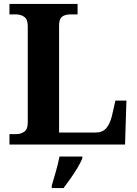

<svg xmlns="http://www.w3.org/2000/svg" viewBox="-20 -734 694 975"><path d="M28 0V-53H64Q86 -53 103.5 -65.5Q121 -78 121 -111V-601Q121 -636 103 -648.5Q85 -661 60 -661H28V-714H374V-661H340Q310 -661 295 -649Q280 -637 280 -604V-61H466Q501 -61 520 -83.5Q539 -106 549 -148L566 -223H622L615 0ZM243 208Q252 178 264 136Q276 94 282 61H398V71Q389 92 373 119Q357 146 338 172.5Q319 199 303 221H243Z"/></svg>

Font: Noto Serif Ethiopic
Style: Bold
Weight: 700
Designer: Monotype Design Team
Foundry: Monotype Imaging Inc.
Version: Version 2.102; ttfautohint (v1.8.4.7-5d5b)